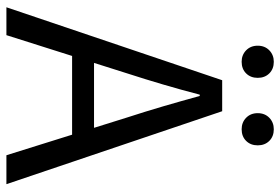

<svg xmlns="http://www.w3.org/2000/svg" viewBox="-154 -698 853 584"><g transform="rotate(90 272.0 -406.5)"><path d="M2.6 0 224.5 -656.3H318.8L540.7 0H452.7L338 -366.6Q320.1 -421.7 304 -476.5Q288 -531.3 272.4 -588H268.4Q253.5 -530.7 237.4 -476.2Q221.4 -421.7 203.5 -366.6L87.4 0ZM119.4 -199.8V-266.5H421.6V-199.8ZM168.4 -715.5Q147.7 -715.5 133.6 -729.1Q119.5 -742.8 119.5 -764.4Q119.5 -786 133.6 -799.7Q147.7 -813.3 168.4 -813.3Q190.1 -813.3 203.7 -799.7Q217.3 -786 217.3 -764.4Q217.3 -742.8 203.7 -729.1Q190.1 -715.5 168.4 -715.5ZM373.7 -715.5Q352.9 -715.5 338.8 -729.1Q324.7 -742.8 324.7 -764.4Q324.7 -786 338.8 -799.7Q352.9 -813.3 373.7 -813.3Q395.4 -813.3 409 -799.7Q422.6 -786 422.6 -764.4Q422.6 -742.8 409 -729.1Q395.4 -715.5 373.7 -715.5Z"/></g></svg>

Font: Source Sans 3 VF
Style: Regular
Weight: 200
Designer: Paul D. Hunt
Foundry: Adobe
Version: Version 3.046;hotconv 1.0.118;makeotfexe 2.5.65603